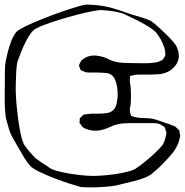

<svg xmlns="http://www.w3.org/2000/svg" viewBox="-38 -752 800 831"><path d="M714 -96Q696 -74 671.5 -48Q647 -22 624 -4Q613 7 591 16Q569 25 543.5 31.5Q518 38 496 43Q474 48 463 51Q448 54 417 56.5Q386 59 355.5 59Q325 59 310 57Q299 54 268.5 44.5Q238 35 202.5 21.5Q167 8 136.5 -6.5Q106 -21 95 -32Q79 -49 67.5 -68.5Q56 -88 45 -107Q37 -121 28.5 -135.5Q20 -150 12 -165Q5 -180 0 -196Q-5 -212 -9 -228Q-13 -239 -15 -261.5Q-17 -284 -17.5 -309.5Q-18 -335 -17.5 -357.5Q-17 -380 -17 -391Q-17 -414 -17 -440.5Q-17 -467 -13 -489Q-10 -504 -4 -528Q2 -552 11.5 -576Q21 -600 34 -615Q43 -624 74 -639Q105 -654 146.5 -670.5Q188 -687 230 -701.5Q272 -716 303 -725Q334 -734 343 -732Q384 -731 424 -723Q447 -718 477.5 -708Q508 -698 530 -690Q552 -683 573.5 -677Q595 -671 616 -661Q631 -650 652.5 -630.5Q674 -611 694 -590.5Q714 -570 724 -555Q729 -545 732.5 -534Q736 -523 736 -512Q737 -498 729 -481Q727 -476 724 -472Q721 -468 717 -463Q705 -450 692 -443Q671 -432 646 -430.5Q621 -429 598 -429H560Q555 -429 549.5 -428.5Q544 -428 539 -426Q537 -426 532 -425Q527 -424 525 -422Q524 -421 524.5 -419.5Q525 -418 525 -416Q524 -412 524 -408Q524 -404 524 -399Q524 -394 525.5 -388.5Q527 -383 527 -378Q529 -358 529 -337Q529 -316 527 -296Q526 -290 524.5 -284Q523 -278 524 -272Q524 -269 525 -266Q526 -263 526 -261Q527 -260 527.5 -257Q528 -254 529 -252Q531 -250 536 -248.5Q541 -247 544 -246Q549 -244 554 -243.5Q559 -243 565 -242Q576 -241 586.5 -241Q597 -241 607 -240Q623 -239 637.5 -234Q652 -229 667 -224Q676 -220 686 -217.5Q696 -215 705 -210Q709 -209 713 -207.5Q717 -206 721 -204L731 -194Q733 -193 734.5 -191.5Q736 -190 737 -188Q739 -186 739 -182.5Q739 -179 739 -177Q740 -174 741 -171Q742 -168 742 -166Q742 -162 741 -158.5Q740 -155 739 -152Q737 -138 730 -124Q723 -110 714 -96ZM116 -67Q129 -57 142 -48.5Q155 -40 168 -32Q179 -21 204.5 -13.5Q230 -6 260.5 -1Q291 4 316.5 6.5Q342 9 353 9Q364 10 392.5 8.5Q421 7 454.5 2.5Q488 -2 516.5 -9.5Q545 -17 556 -27Q571 -37 592.5 -54.5Q614 -72 634.5 -91.5Q655 -111 667 -126Q678 -149 681 -169Q681 -171 682 -174.5Q683 -178 682 -180Q682 -184 678 -190Q677 -192 677 -195.5Q677 -199 675 -200Q674 -202 670.5 -204.5Q667 -207 665 -208Q651 -219 629 -219Q607 -219 590 -219H523Q509 -219 495 -218Q481 -217 467 -213Q451 -209 436 -201.5Q421 -194 404 -190Q379 -183 350 -189Q343 -191 335 -194Q327 -197 321 -201Q318 -203 315.5 -207Q313 -211 311 -214Q310 -216 309 -216.5Q308 -217 307 -218Q306 -221 306.5 -225Q307 -229 307 -232Q307 -234 307 -237Q307 -240 308 -241Q308 -242 312 -244Q315 -247 318 -250.5Q321 -254 325 -256Q327 -257 329.5 -257Q332 -257 333 -257L357 -260Q373 -260 388.5 -260Q404 -260 420 -262Q438 -264 450 -273Q462 -284 466 -300Q468 -308 469 -316Q470 -324 471 -332Q472 -347 470 -367Q468 -387 461 -405Q454 -423 439 -431Q432 -435 424 -435.5Q416 -436 408 -437Q396 -438 384 -438Q372 -438 360 -438Q354 -438 347 -438Q340 -438 334 -439Q330 -440 325.5 -442.5Q321 -445 317 -446Q313 -446 312 -448Q310 -449 310 -453Q309 -456 306.5 -460.5Q304 -465 304 -469Q304 -471 305.5 -474Q307 -477 308 -479Q310 -481 311 -484.5Q312 -488 313 -489Q315 -491 317.5 -493Q320 -495 322 -496Q335 -506 350 -509.5Q365 -513 381 -511Q390 -510 398.5 -508Q407 -506 416 -503Q426 -499 436 -494Q446 -489 456 -486Q475 -481 494.5 -480Q514 -479 533 -479Q552 -479 571.5 -478.5Q591 -478 610 -479Q623 -480 634.5 -481.5Q646 -483 657 -489Q659 -490 662 -491Q665 -492 667 -494Q668 -495 669 -497.5Q670 -500 671 -501Q673 -503 674.5 -506Q676 -509 677 -512Q678 -514 677.5 -517Q677 -520 677 -522Q677 -535 673 -546.5Q669 -558 664 -569Q659 -580 652 -591Q645 -602 637 -612Q622 -627 593.5 -643.5Q565 -660 536.5 -673.5Q508 -687 493 -694Q472 -700 450 -703.5Q428 -707 406 -708Q397 -710 367 -704.5Q337 -699 296.5 -688.5Q256 -678 215.5 -665.5Q175 -653 145 -641Q115 -629 106 -620Q91 -605 77 -578.5Q63 -552 52.5 -525Q42 -498 37 -483Q34 -468 32.5 -445Q31 -422 30.5 -398.5Q30 -375 30 -360Q30 -351 31.5 -326.5Q33 -302 36.5 -270.5Q40 -239 45 -207Q50 -175 57 -150.5Q64 -126 73 -117Q82 -104 92.5 -92Q103 -80 116 -67ZM417 -454 412 -457Q411 -457 410 -458Q409 -459 410 -458Q412 -457 414.5 -455.5Q417 -454 417 -454Z"/></svg>

Font: Rubik Vinyl
Style: Regular
Weight: 400
Designer: Hubert and Fischer, NaN
Foundry: Hubert and Fischer, NaN
Version: Version 2.200